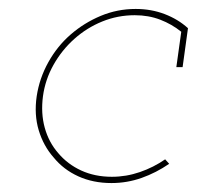

<svg xmlns="http://www.w3.org/2000/svg" viewBox="-20 -403 440 429"><path d="M358 -37 349 -47Q323 -29 292.5 -18.5Q262 -8 230 -8Q192 -8 161.5 -22Q131 -36 110 -61Q89 -85 80 -117.5Q71 -150 76 -188Q81 -225 99.5 -258Q118 -291 146 -316Q174 -341 208.5 -355Q243 -369 281 -369Q312 -369 338 -359Q364 -349 385 -332L374 -253H388L400 -340Q378 -360 348 -371.5Q318 -383 283 -383Q242 -383 205 -367.5Q168 -352 138 -326Q108 -300 88 -264Q68 -228 62 -188Q56 -147 66.5 -112Q77 -77 100 -51Q122 -24 155 -9Q188 6 229 6Q264 6 296.5 -5.5Q329 -17 358 -37Z"/></svg>

Font: Josefin Slab Thin Thin
Style: Italic
Weight: 250
Italic angle: -12°
Version: Version 2.000